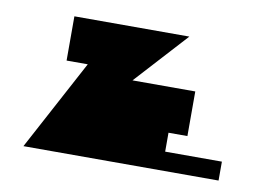

<svg xmlns="http://www.w3.org/2000/svg" viewBox="-50 -428 690 500"><g transform="rotate(10 295.5 -178.0)"><path d="M38 0H554V-50H404V-100H454V-218H288L414 -356H110V-239H166Z"/></g></svg>

Font: Digital Distortion
Style: Regular
Weight: 400
Version: Version 1